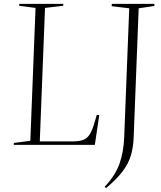

<svg xmlns="http://www.w3.org/2000/svg" viewBox="-20 -750 836 994"><path d="M52 -10 137 -21 164 -709 79 -720 80 -730H308L307 -720L213 -709L186 -18H356Q391 -18 411.5 -26Q432 -34 445.5 -56Q459 -78 471 -121L481 -155H494L471 0H51ZM649 -707 558 -718 559 -730H779V-719L698 -707L672 -39Q670 12 658 53.5Q646 95 616 135.5Q586 176 529 224L522 217Q578 157 599 96.5Q620 36 623 -40Z"/></svg>

Font: Display Extralight
Style: Italic
Weight: 200
Italic angle: -2°
Designer: Latin by Veronika Burian and Jose Scaglione. Greek by Irene Vlachou. Cyrillic by Vera Evstafieva
Foundry: TypeTogether
Version: Version 3.002